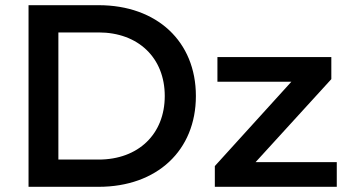

<svg xmlns="http://www.w3.org/2000/svg" viewBox="-20 -720 1353 740"><path d="M90 0H360C585 0 735 -140 735 -350C735 -560 585 -700 360 -700H90ZM360 -105H205V-595H360C513 -595 615 -497 615 -350C615 -203 513 -105 360 -105ZM965 -95 1257 -415V-500H818V-405H1103L808 -80V0H1278V-95Z"/></svg>

Font: Gully Medium
Style: Regular
Weight: 500
Designer: jaikishan Patel
Foundry: MagicType
Version: Version 1.000;Glyphs 3.2 (3242)